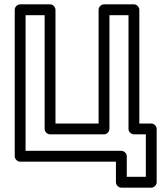

<svg xmlns="http://www.w3.org/2000/svg" viewBox="-20 -721 743 886"><path d="M98 -25V-651H186V-126C186 -110.9 200.3 -101 211 -101H460C475.1 -101 485 -115.3 485 -126V-651H573V-126C573 -110.9 587.3 -101 598 -101H653V95H565V0C565 -15.1 550.7 -25 540 -25ZM48 0C48 10.7 57.9 25 73 25H515V120C515 130.7 524.9 145 540 145H678C688.7 145 703 135.1 703 120V-126C703 -136.7 693.1 -151 678 -151H623V-676C623 -686.7 613.1 -701 598 -701H460C449.3 -701 435 -691.1 435 -676V-151H236V-676C236 -686.7 226.1 -701 211 -701H73C62.3 -701 48 -691.1 48 -676Z"/></svg>

Font: Fog Sans
Style: Outline
Weight: 700
Foundry: Intel Corporation
Version: Version 1.00